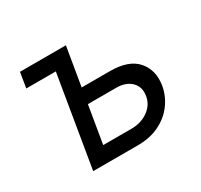

<svg xmlns="http://www.w3.org/2000/svg" viewBox="-120 -700 894 854"><g transform="rotate(-30 327.5 -272.5)"><path d="M273.8 -348H419Q514.9 -348 557.4 -299.4Q599.8 -250.7 588.1 -176.1Q579.5 -127.1 550.1 -87.2Q520.6 -47.2 472.7 -23.6Q424.7 0 360.8 0H132.1L209.9 -467.3H58.2L71 -545.5H306.8ZM260.7 -269.9 228.7 -78.1H373.6Q423.7 -78.1 460 -104.2Q496.4 -130.3 502.8 -171.9Q510.3 -215.6 482.8 -242.7Q455.3 -269.9 406.2 -269.9Z"/></g></svg>

Font: Inter UI
Style: Italic
Weight: 400
Italic angle: -9.39999°
Designer: Rasmus Andersson
Foundry: rsms
Version: 3.2;8d6f07862